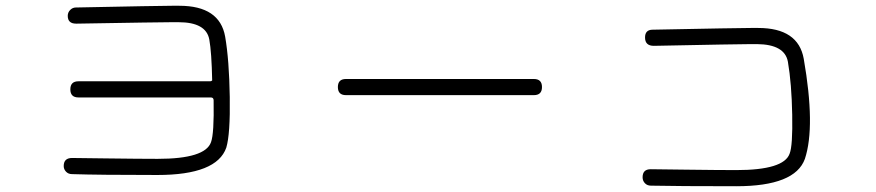

<svg xmlns="http://www.w3.org/2000/svg" viewBox="-20 -684 3040 666"><path d="M526 -77Q322 -77 230 -80Q217 -80 209 -88.5Q201 -97 201 -108Q201 -136 230 -136Q237 -136 351 -134.5Q465 -133 527 -133Q692 -133 712 -191Q723 -221 721 -336Q721 -346 711 -346H252Q224 -346 224 -374Q224 -402 252 -402H709Q713 -402 716 -405Q714 -503 706 -547Q695 -607 599 -607H588H576Q538 -607 247 -602H244Q215 -602 215 -629Q215 -641 223.5 -649.5Q232 -658 243 -658Q537 -664 576 -664H585H602Q742 -664 761 -557Q775 -476 777 -347.5Q779 -219 765 -172Q732 -77 526 -77Z M1180 -354Q1152 -354 1152 -382Q1152 -410 1180 -410H1832Q1860 -410 1860 -382Q1860 -354 1832 -354Z M2238 -40Q2225 -40 2217 -48.5Q2209 -57 2209 -69Q2209 -97 2237 -97Q2244 -97 2358 -95.5Q2472 -94 2534 -94Q2699 -94 2719 -151Q2730 -178 2728 -286Q2726 -394 2713 -470Q2702 -530 2606 -531H2596H2584Q2546 -531 2248 -525Q2218 -525 2217.5 -553Q2217 -581 2244 -581Q2544 -587 2584 -587H2593H2610Q2749 -587 2768 -480Q2809 -245 2772 -133Q2738 -38 2534 -38Q2330 -38 2238 -40Z"/></svg>

Font: Shin Retro Maru Gothic Regular
Style: Regular
Weight: 400
Designer: Iose
Foundry: Typographish
Version: Version 1.002